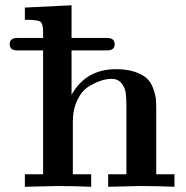

<svg xmlns="http://www.w3.org/2000/svg" viewBox="-20 -715 711 735"><path d="M46.9 -569.8H145V-591.8Q145 -622.6 136 -630.9Q127 -639.2 84 -639.2H75.2V-686L253.9 -694.8V-569.8H389.2Q418.9 -569.8 418.9 -545.9Q418.9 -522 390.1 -522H253.9V-352.1Q309.1 -450.2 423.8 -450.2Q466.8 -450.2 496.8 -439.7Q526.9 -429.2 542.5 -414.6Q558.1 -399.9 566.7 -376Q575.2 -352.1 576.7 -335.9Q578.1 -319.8 578.1 -294.9V-47.9H647.9V0Q582 -2.9 516.1 -2.9Q504.9 -2.9 394 0V-47.9H463.9V-311Q463.9 -341.8 460.9 -361.3Q458 -380.9 444.6 -397Q431.2 -413.1 407.2 -413.1Q388.2 -413.1 366.2 -406Q344.2 -398.9 318.6 -383.1Q293 -367.2 275.9 -331.5Q258.8 -295.9 258.8 -248V-47.9H329.1V0Q263.2 -2.9 196.8 -2.9Q185.5 -2.9 75.2 0V-47.9H145V-522H45.9Q17.1 -522 17.1 -545.9Q17.1 -569.8 46.9 -569.8Z"/></svg>

Font: CMU Serif
Style: Bold
Weight: 700
Version: Version 0.7.0